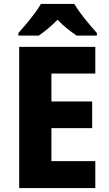

<svg xmlns="http://www.w3.org/2000/svg" viewBox="-20 -951 552 971"><path d="M462 0H77V-714H462V-579H240V-438H446V-303H240V-136H462ZM356 -931Q376 -897 409 -856Q442 -815 470 -784V-771H368Q345 -786 320 -806Q295 -826 271 -851Q246 -826 222 -806Q198 -786 176 -771H73V-784Q90 -803 112 -829Q134 -855 154.5 -882.5Q175 -910 187 -931Z"/></svg>

Font: Noto Sans Gujarati SemiCondensed ExtraBold
Style: Regular
Weight: 800
Width: 4
Designer: Jelle Bosma - Monotype Design Team, Universal Thirst
Foundry: Monotype Imaging Inc.
Version: Version 2.106; ttfautohint (v1.8.4.7-5d5b)